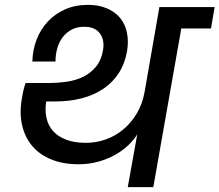

<svg xmlns="http://www.w3.org/2000/svg" viewBox="-20 -769 902 789"><path d="M544 -217Q531 -195 508 -173Q485 -151 454.5 -133.5Q424 -116 385.5 -105Q347 -94 303 -94Q240 -94 191.5 -113.5Q143 -133 112.5 -169Q82 -205 70.5 -256Q59 -307 71 -370Q73 -384 76.5 -398.5Q80 -413 85 -428H180Q219 -428 256 -433.5Q293 -439 323 -454Q353 -469 374.5 -495Q396 -521 403 -561Q411 -603 391 -631Q371 -659 326 -659Q297 -659 275 -647.5Q253 -636 238 -616.5Q223 -597 215.5 -571Q208 -545 208 -516H113Q114 -564 130.5 -606.5Q147 -649 176.5 -680.5Q206 -712 247.5 -730.5Q289 -749 342 -749Q385 -749 418.5 -735Q452 -721 473 -696Q494 -671 501.5 -635.5Q509 -600 502 -558Q493 -507 468 -468.5Q443 -430 404.5 -404Q366 -378 315.5 -365Q265 -352 206 -352H170Q164 -316 171 -284.5Q178 -253 198 -230.5Q218 -208 252 -195Q286 -182 333 -182Q375 -182 414.5 -196Q454 -210 486.5 -237Q519 -264 542 -302.5Q565 -341 574 -390L635 -740H862L847 -652H725L610 0H505Z"/></svg>

Font: SVN-Poppins Medium
Style: Italic
Weight: 500
Italic angle: -10°
Designer: Ninad Kale (Devanagari), Jonny Pinhorn (Latin)
Foundry: Indian Type Foundry
Version: Version 3.002 2017; ttfautohint (v1.8.3)